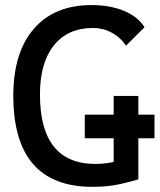

<svg xmlns="http://www.w3.org/2000/svg" viewBox="-20 -723 626 753"><path d="M342.8 9.8Q32.2 9.8 32.2 -347.7Q32.2 -517.1 112.8 -610.1Q193.4 -703.1 338.9 -703.1Q411.6 -703.1 466.3 -680.4Q521 -657.7 546.9 -616.2L474.1 -543.9Q451.7 -577.1 417.7 -595.2Q383.8 -613.3 344.7 -613.3Q246.1 -613.3 191.4 -545.2Q136.7 -477.1 136.7 -352.5Q136.7 -80.1 354.5 -80.1Q374.5 -80.1 392.3 -82.3Q410.2 -84.5 425.8 -87.9V-180.7H312.5V-273.4H425.8V-346.7H522.5V-273.4H585.9V-180.7H522.5V-19.5Q502.9 -13.2 454.1 -1.7Q405.3 9.8 342.8 9.8Z"/></svg>

Font: CaskaydiaMono NF
Style: Regular
Weight: 400
Designer: Aaron Bell
Foundry: Saja Typeworks
Version: Version 2111.001; ttfautohint (v1.8.4);Nerd Fonts 3.1.1